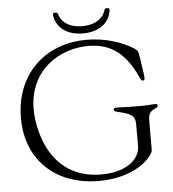

<svg xmlns="http://www.w3.org/2000/svg" viewBox="-60 -954 923 1023"><g transform="rotate(-5 401.5 -442.5)"><path d="M428.3 14.2C632.8 14.2 722.3 -96.6 722.3 -126.4V-261.4C722.3 -312.1 722.3 -328.5 764.2 -346.6C770.2 -349.1 774.1 -353.3 774.1 -358.7C774.1 -364.7 769.9 -367.9 762.1 -367.9C742.2 -367.9 725.1 -364.3 679.7 -364.3C611.5 -364.3 578.8 -367.2 551.8 -367.2C543.3 -367.2 539.1 -363.6 539.1 -357.2C539.1 -352.3 541.9 -348 556.1 -344.5C632.8 -327.4 651.3 -314.6 651.3 -269.2V-154.8C651.3 -81 576.7 -19.2 443.9 -19.2C176.1 -19.2 114.3 -271.3 114.3 -397.7C114.3 -601.6 274.1 -707.4 433.9 -707.4C564.6 -707.4 637.1 -635.7 691.1 -516.3C696.7 -504.3 701 -497.9 707.4 -497.9C713.8 -497.9 717.3 -502.8 717.3 -511.4C717.3 -527 704.5 -604.4 698.9 -640.6C696 -657 693.9 -661.9 674 -674C613.6 -711.6 525.6 -740.8 426.8 -740.8C197.4 -740.8 42.6 -582.4 42.6 -355.8C42.6 -125.7 202.4 14.2 428.3 14.2ZM260.7 -888.8C268.5 -822.1 323.5 -776.3 411.9 -776.3C500.4 -776.3 555.4 -822.1 563.2 -888.8C563.2 -896.3 561.1 -898.8 553.6 -899.1H547.9C540.5 -898.8 537.3 -896.3 535.5 -888.8C527 -857.6 493.3 -815.7 411.9 -815.3C330.6 -815 296.9 -857.6 288.4 -888.8C286.6 -896.3 283.4 -898.8 275.9 -899.1H270.2C262.8 -898.8 260.7 -896.3 260.7 -888.8Z"/></g></svg>

Font: Margiela Serif Light
Style: Regular
Weight: 300
Designer: Andreas Faust, Stefan Endress
Version: Version 1.002;FEAKit 1.0